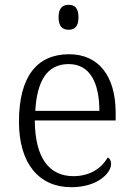

<svg xmlns="http://www.w3.org/2000/svg" viewBox="-20 -770 554 800"><path d="M266 -646C290 -646 307 -658 307 -698C307 -738 290 -750 266 -750C242 -750 224 -738 224 -698C224 -658 242 -646 266 -646ZM277 10C388 10 443 -50 443 -87C443 -101 437 -110 429 -114C405 -72 358 -36 286 -36C186 -36 126 -110 125 -268H462V-299C462 -457 388 -544 268 -544C134 -544 59 -451 59 -263C59 -89 142 10 277 10ZM394 -308H127C134 -431 175 -503 266 -503C355 -503 394 -425 394 -308Z"/></svg>

Font: Noto Serif Ethiopic Light
Style: Regular
Weight: 300
Designer: Monotype Design Team
Foundry: Monotype Imaging Inc.
Version: Version 2.102